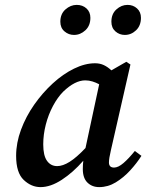

<svg xmlns="http://www.w3.org/2000/svg" viewBox="-20 -752 599 786"><path d="M157 -161Q157 -115 172.5 -93.5Q188 -72 214 -72Q237 -72 265 -89.5Q293 -107 330 -146L386 -407Q373 -414 358.5 -418.5Q344 -423 329 -423Q287 -423 239 -377Q216 -354 197 -318.5Q178 -283 167.5 -242Q157 -201 157 -161ZM386 14Q357 14 338 -4.5Q319 -23 319 -60Q319 -69 319.5 -77.5Q320 -86 321 -94Q279 -46 233 -16Q187 14 146 14Q108 14 77 -15.5Q46 -45 46 -114Q46 -167 66 -221Q86 -275 120 -323.5Q154 -372 196 -410.5Q238 -449 283 -471Q328 -493 369 -493Q389 -493 405 -485.5Q421 -478 436 -464L497 -499L514 -488L434 -137Q426 -103 426 -87Q426 -66 447 -66Q464 -66 485.5 -84.5Q507 -103 532 -134L559 -114Q540 -84 513 -54.5Q486 -25 454 -5.5Q422 14 386 14ZM283 -609Q261 -609 244 -623.5Q227 -638 227 -663Q227 -695 248 -713.5Q269 -732 294 -732Q318 -732 334 -717.5Q350 -703 350 -679Q350 -647 329.5 -628Q309 -609 283 -609ZM491 -609Q469 -609 452.5 -623.5Q436 -638 436 -663Q436 -695 456.5 -713.5Q477 -732 502 -732Q525 -732 541 -717.5Q557 -703 557 -679Q557 -647 537 -628Q517 -609 491 -609Z"/></svg>

Font: Source Serif Pro SemiBold
Style: Italic
Weight: 600
Italic angle: -12°
Designer: Frank Grießhammer
Foundry: Adobe Systems Incorporated
Version: Version 3.001;hotconv 1.0.111;makeotfexe 2.5.65597